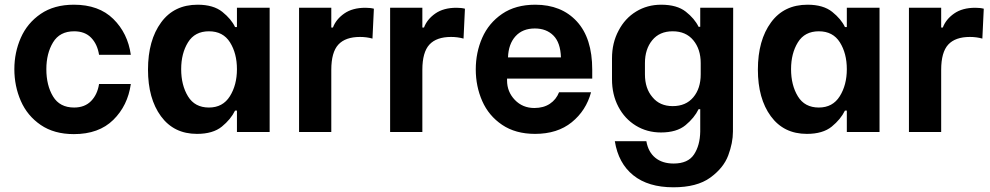

<svg xmlns="http://www.w3.org/2000/svg" viewBox="-20 -561 4209 816"><path d="M41 -267Q41 -338 68.5 -400.5Q96 -463 153 -502Q210 -541 294 -541Q400 -541 461.5 -480.5Q523 -420 536 -328H401Q394 -373 367.5 -400.5Q341 -428 295 -428Q234 -428 205.5 -381Q177 -334 177 -267Q177 -198 205.5 -151Q234 -104 295 -104Q340 -104 367 -131.5Q394 -159 401 -204H536Q523 -112 461.5 -51.5Q400 9 294 9Q210 9 153 -30Q96 -69 68.5 -132Q41 -195 41 -267Z M665 -466Q720 -541 820 -541Q887 -541 925 -510.5Q963 -480 979 -446H987V-528H1126V0H987V-91H979Q961 -54 923 -23Q885 8 817 8Q719 8 664 -67Q609 -142 609 -265Q609 -390 665 -466ZM750 -267Q750 -199 779 -151.5Q808 -104 868 -104Q927 -104 957 -152Q987 -200 987 -267Q987 -334 957.5 -381Q928 -428 868 -428Q808 -428 779 -381Q750 -334 750 -267Z M1251 -528H1388V-444H1395Q1408 -479 1443 -503.5Q1478 -528 1533 -528Q1554 -528 1569 -524L1563 -397Q1538 -404 1510 -404Q1448 -404 1418 -371.5Q1388 -339 1388 -264V0H1251Z M1638 -528H1775V-444H1782Q1795 -479 1830 -503.5Q1865 -528 1920 -528Q1941 -528 1956 -524L1950 -397Q1925 -404 1897 -404Q1835 -404 1805 -371.5Q1775 -339 1775 -264V0H1638Z M2002 -266Q2002 -338 2029.5 -400.5Q2057 -463 2114 -502Q2171 -541 2255 -541Q2366 -541 2431.5 -470Q2497 -399 2497 -265V-227H2135V-219Q2135 -171 2168 -136.5Q2201 -102 2251 -102Q2290 -102 2317 -120Q2344 -138 2356 -169H2492Q2471 -91 2410 -41.5Q2349 8 2254 8Q2171 8 2114 -30.5Q2057 -69 2029.5 -131.5Q2002 -194 2002 -266ZM2139 -317H2364Q2362 -380 2332 -410Q2302 -440 2253 -440Q2201 -440 2171 -407Q2141 -374 2139 -317Z M2609 -431Q2636 -483 2683.5 -512Q2731 -541 2790 -541Q2857 -541 2894.5 -511.5Q2932 -482 2949 -447H2956V-528H3096L3095 -2Q3095 46 3075 99.5Q3055 153 2998.5 194Q2942 235 2842 235Q2735 235 2671.5 184Q2608 133 2593 39H2727Q2735 85 2765 109.5Q2795 134 2843 134Q2904 134 2929.5 95.5Q2955 57 2956 -2V-97H2949Q2931 -60 2893.5 -29Q2856 2 2789 2Q2730 2 2682.5 -27Q2635 -56 2608 -107.5Q2581 -159 2581 -224V-313Q2581 -379 2609 -431ZM2753 -148Q2784 -110 2839 -110Q2895 -110 2926.5 -147.5Q2958 -185 2958 -245V-293Q2958 -352 2926.5 -390Q2895 -428 2839 -428Q2783 -428 2752 -390Q2721 -352 2721 -293V-245Q2721 -185 2753 -148Z M3257 -466Q3312 -541 3412 -541Q3479 -541 3517 -510.5Q3555 -480 3571 -446H3579V-528H3718V0H3579V-91H3571Q3553 -54 3515 -23Q3477 8 3409 8Q3311 8 3256 -67Q3201 -142 3201 -265Q3201 -390 3257 -466ZM3342 -267Q3342 -199 3371 -151.5Q3400 -104 3460 -104Q3519 -104 3549 -152Q3579 -200 3579 -267Q3579 -334 3549.5 -381Q3520 -428 3460 -428Q3400 -428 3371 -381Q3342 -334 3342 -267Z M3843 -528H3980V-444H3987Q4000 -479 4035 -503.5Q4070 -528 4125 -528Q4146 -528 4161 -524L4155 -397Q4130 -404 4102 -404Q4040 -404 4010 -371.5Q3980 -339 3980 -264V0H3843Z"/></svg>

Font: Lopes Sans
Style: Bold
Weight: 700
Designer: Gabriel Lam, Diego Maldonado
Foundry: TypeRant, Foresti Design
Version: Version 4.000